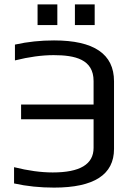

<svg xmlns="http://www.w3.org/2000/svg" viewBox="-20 -844 603 874"><path d="M406 -475V-368H76V-301H406V-171C406 -96 344 -59 220 -59C167 -59 108 -67 44 -83V-9C102 4 163 10 226 10C408 10 499 -49 499 -166V-474C499 -598 408 -660 226 -660C165 -660 106 -654 48 -641V-569C112 -585 171 -593 224 -593C322 -593 406 -574 406 -475ZM241 -730V-824H151V-730ZM411 -730V-824H321V-730Z"/></svg>

Font: Gamestation Text
Style: Bold
Weight: 400
Designer: Jonas Hecksher
Foundry: Jonas Hecksher, Playtypeª, e-types AS
Version: Version 1.003